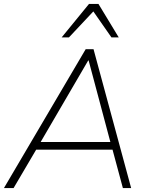

<svg xmlns="http://www.w3.org/2000/svg" viewBox="-23 -955 759 975"><path d="M-3 0 412 -705H452L643 0H601L546 -204L570 -195H134L166 -204L46 0ZM425 -648 180 -228 157 -234H559L539 -228L427 -648ZM290 -765 429 -935H477L580 -765H543L451 -897L327 -765Z"/></svg>

Font: Nunito Sans 12pt ExtraLight 12pt ExtraLight
Style: Italic
Weight: 250
Italic angle: -9°
Version: Version 3.101;gftools[0.9.27]